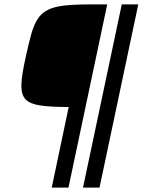

<svg xmlns="http://www.w3.org/2000/svg" viewBox="-20 -708 648 872"><path d="M215 144 292 -222Q210 -222 163 -229Q116 -236 96.5 -256.5Q77 -277 77 -317Q77 -342 82.5 -376Q88 -410 98 -454Q111 -515 123 -556.5Q135 -598 152.5 -624Q170 -650 199 -664Q228 -678 274 -683Q320 -688 389 -688H467L291 144ZM357 144 533 -688H608L432 144Z"/></svg>

Font: Saira Medium
Style: Italic
Weight: 500
Italic angle: -12°
Designer: Hector Gatti with collaboration of the Omnibus-Type team
Foundry: Omnibus-Type
Version: Version 1.100; ttfautohint (v1.8.3)